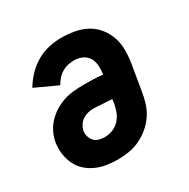

<svg xmlns="http://www.w3.org/2000/svg" viewBox="-128 -644 756 769"><g transform="rotate(-30 250.0 -260.0)"><path d="M205 8Q178 8 153 4Q128 0 105 -10.5Q82 -21 64 -37.5Q46 -54 35.5 -76.5Q25 -99 21.5 -124.5Q18 -150 22 -176Q26 -199 36.5 -220.5Q47 -242 64 -259.5Q81 -277 101.5 -289.5Q122 -302 144.5 -309Q167 -316 189.5 -318Q212 -320 235 -320Q257 -320 279.5 -319.5Q302 -319 323 -316Q326 -336 325 -355.5Q324 -375 315 -391Q306 -407 288.5 -415.5Q271 -424 251 -424Q237 -424 222.5 -421Q208 -418 194.5 -410Q181 -402 170.5 -390Q160 -378 153 -365L51 -412Q66 -438 88 -461Q110 -484 137 -499.5Q164 -515 193 -521.5Q222 -528 251 -528Q282 -528 312 -522.5Q342 -517 367.5 -503Q393 -489 411 -466.5Q429 -444 438.5 -416.5Q448 -389 448 -358Q448 -327 443 -297L423 -177Q419 -152 411 -127Q403 -102 387.5 -79.5Q372 -57 350.5 -39.5Q329 -22 305 -11Q281 0 255.5 4Q230 8 205 8ZM205 -96Q223 -96 241 -103Q259 -110 272.5 -124.5Q286 -139 293 -157Q300 -175 303 -193L306 -213Q295 -214 284.5 -214.5Q274 -215 263.5 -215.5Q253 -216 243 -217Q233 -218 222 -218Q209 -218 196 -215Q183 -212 171.5 -204.5Q160 -197 152.5 -185.5Q145 -174 142 -161Q140 -147 144 -134Q148 -121 156.5 -112Q165 -103 178 -99.5Q191 -96 205 -96Z"/></g></svg>

Font: Iosevka Curly Extrabold
Style: Italic
Weight: 800
Italic angle: -9°
Monospace: yes
Designer: Belleve Invis
Foundry: Belleve Invis
Version: Version 22.1.2; ttfautohint (v1.8.4)